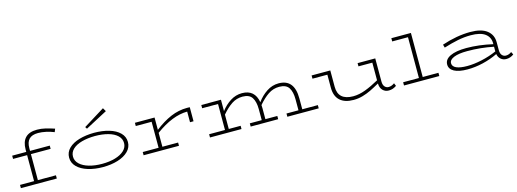

<svg xmlns="http://www.w3.org/2000/svg" viewBox="-4 -1731 7240 2690"><g transform="rotate(-15 3615.5 -385.5)"><path d="M327 -510V-471H613V-424H327V-47H589V0H68V-47H272V-424H68V-471H272V-506Q272 -617 327.5 -675Q383 -733 497 -733Q557 -733 618 -718.5Q679 -704 747 -681L729 -635Q676 -657 614.5 -670.5Q553 -684 499 -684Q411 -684 369 -641Q327 -598 327 -510Z M831 -237Q831 -315 887 -370.5Q943 -426 1040 -454.5Q1137 -483 1257 -484Q1377 -484 1474 -455.5Q1571 -427 1627.5 -371Q1684 -315 1684 -237Q1684 -160 1627.5 -103.5Q1571 -47 1474 -17Q1377 13 1257 13Q1138 13 1041 -17Q944 -47 887.5 -103.5Q831 -160 831 -237ZM1628 -237Q1628 -300 1580 -345.5Q1532 -391 1447.5 -414Q1363 -437 1257 -437Q1151 -436 1067 -413Q983 -390 935 -345Q887 -300 887 -237Q887 -175 935.5 -129Q984 -83 1068 -58.5Q1152 -34 1257 -34Q1363 -34 1447 -58.5Q1531 -83 1579.5 -129Q1628 -175 1628 -237ZM1178 -565 1497 -734 1468 -784 1160 -593Z M2647 -483V-279H2596V-433Q2382 -432 2133 -249V-47H2361V0H1848V-47H2078V-424H1848V-471H2133V-292Q2254 -386 2369 -435Q2484 -484 2608 -484Z M4388 -47V0H3933V-47H4107V-206Q4107 -314 4068.5 -374.5Q4030 -435 3930 -435Q3843 -435 3770.5 -386.5Q3698 -338 3625 -252Q3627 -222 3627 -205V-47H3800V0H3401V-47H3574V-206Q3574 -314 3535 -374.5Q3496 -435 3398 -435Q3311 -435 3240 -388Q3169 -341 3096 -255V-47H3268V0H2811V-47H3041V-424H2811V-471H3096V-306Q3156 -385 3234 -434.5Q3312 -484 3402 -484Q3588 -484 3620 -295Q3680 -378 3760.5 -431Q3841 -484 3934 -484Q4162 -484 4162 -205V-47Z M5515 -24Q5489 -6 5462 3.5Q5435 13 5403 13Q5350 13 5315.5 -22.5Q5281 -58 5279 -122Q5203 -79 5146.5 -51.5Q5090 -24 5025.5 -5.5Q4961 13 4894 13Q4764 13 4695.5 -50Q4627 -113 4627 -235V-424H4411V-471H4682V-234Q4682 -39 4900 -38Q4986 -38 5079 -73Q5172 -108 5279 -168V-424H5078V-471H5334V-135Q5334 -86 5356.5 -60.5Q5379 -35 5412 -35Q5456 -35 5498 -66Z M6137 -47V0H5625V-47H5854V-639H5625V-686H5909V-47Z M7216 -24Q7166 13 7107 13Q7061 13 7028.5 -15Q6996 -43 6987 -91Q6885 -41 6770 -14Q6655 13 6546 13Q6420 13 6352.5 -23.5Q6285 -60 6285 -127Q6285 -201 6369 -241Q6453 -281 6603 -281Q6785 -281 6984 -235V-248Q6984 -337 6916 -387.5Q6848 -438 6708 -438Q6615 -438 6520.5 -419Q6426 -400 6314 -365L6301 -411Q6520 -484 6714 -484Q6874 -484 6955 -421Q7036 -358 7036 -249V-133Q7036 -85 7058.5 -60Q7081 -35 7114 -35Q7157 -35 7196 -64ZM6553 -34Q6652 -34 6765.5 -59Q6879 -84 6984 -130V-198Q6801 -236 6603 -236Q6480 -236 6411 -208Q6342 -180 6342 -130Q6342 -83 6396 -58.5Q6450 -34 6553 -34Z"/></g></svg>

Font: BioRhyme Expanded Light
Style: Regular
Weight: 300
Width: 7
Designer: Aoife Mooney
Foundry: Aoife Mooney Type
Version: Version 1.000